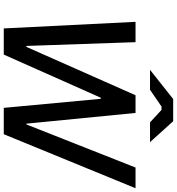

<svg xmlns="http://www.w3.org/2000/svg" viewBox="20 -960 940 1020"><g transform="rotate(90 490.0 -450.0)"><path d="M131 0H270L499 -515H505L553 0H693L980 -700H870L641 -120H637L580 -700H486L229 -120H224L204 -700H96ZM351 -777H457L546 -838H564L630 -777H735L624 -900H506Z"/></g></svg>

Font: Fixel Display Medium
Style: Italic
Weight: 500
Italic angle: -10°
Designer: AlfaBravo + MacPaw
Foundry: Kyrylo Tkachov, Marchela Mozhyna, Serhii Makarenko, Maria Weinstein, Zakhar Kryvoshyya
Version: Version 1.210;Glyphs 3.2 (3217)